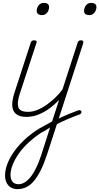

<svg xmlns="http://www.w3.org/2000/svg" viewBox="-20 -795 690 1334"><path d="M163 17Q131 17 109 7.5Q87 -2 75.5 -22.5Q64 -43 65 -73.5Q66 -104 79 -146L194 -500Q197 -508 202.5 -511.5Q208 -515 218 -515Q227 -515 232 -511Q237 -507 234 -499L116 -139Q97 -79 108 -48.5Q119 -18 174 -18Q182 -18 185 -12.5Q188 -7 187 -0.5Q186 6 180.5 11.5Q175 17 163 17ZM271 -690Q255 -690 245 -697.5Q235 -705 235 -719Q235 -741 248.5 -758Q262 -775 285 -775Q301 -775 311 -768Q321 -761 321 -746Q321 -725 308 -707.5Q295 -690 271 -690ZM165 17Q156 17 152 11.5Q148 6 149.5 -0.5Q151 -7 157.5 -12.5Q164 -18 176 -18Q208 -18 241.5 -32Q275 -46 307.5 -69.5Q340 -93 368 -120.5Q396 -148 415 -175Q422 -185 430 -183Q438 -181 441.5 -173Q445 -165 438 -155Q416 -127 386.5 -96.5Q357 -66 322 -40.5Q287 -15 247 1Q207 17 165 17ZM370 38Q391 27 411 17.5Q431 8 451 0Q471 -8 489 -15Q507 -22 523 -28Q533 -31 539 -28Q545 -25 546 -19Q547 -13 543.5 -7.5Q540 -2 531 1Q513 7 492.5 15Q472 23 450 32.5Q428 42 405.5 52.5Q383 63 359 76ZM102 519Q76 519 56.5 508Q37 497 26 475Q15 453 15 425Q15 385 32 341.5Q49 298 80.5 254.5Q112 211 155.5 171Q199 131 253 98Q275 85 297.5 73.5Q320 62 342 49L520 -500Q523 -508 528 -511.5Q533 -515 543 -515Q555 -515 557.5 -508.5Q560 -502 558 -494L305 284Q285 344 263 388Q241 432 216.5 461.5Q192 491 163.5 505Q135 519 102 519ZM107 485Q130 485 151 472.5Q172 460 192.5 434.5Q213 409 231.5 371Q250 333 267 281L328 91Q312 101 296.5 110.5Q281 120 265 128Q218 159 178.5 195.5Q139 232 111.5 271Q84 310 68.5 348.5Q53 387 53 422Q53 442 59.5 456Q66 470 78.5 477.5Q91 485 107 485ZM600 -690Q584 -690 574 -697Q564 -704 564 -719Q564 -741 577.5 -758Q591 -775 614 -775Q630 -775 640 -768Q650 -761 650 -746Q650 -725 636.5 -707.5Q623 -690 600 -690Z"/></svg>

Font: Playwrite RO Thin
Style: Regular
Weight: 250
Version: Version 1.002